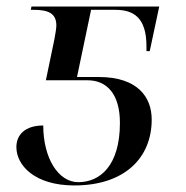

<svg xmlns="http://www.w3.org/2000/svg" viewBox="-20 -556 567 586"><path d="M207 10C359 10 443 -73 443 -191C443 -259 401 -321 281 -321H215L258 -526H332C386 -526 427 -504 427 -415V-400H437L466 -536H76L74 -526H83C128 -526 152 -515 152 -478C152 -470 149 -452 146 -436L120 -311H247C307 -311 346 -268 346 -181C346 -50 285 0 219 0C157 0 112 -75 112 -173C57 -173 30 -145 30 -107C30 -52 85 10 207 10Z"/></svg>

Font: Noto Serif Display
Style: Italic
Weight: 400
Italic angle: -12°
Designer: Monotype Design Team
Foundry: Monotype Imaging Inc.
Version: Version 2.009